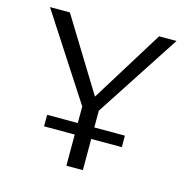

<svg xmlns="http://www.w3.org/2000/svg" viewBox="-99 -753 830 848"><g transform="rotate(15 316.0 -329.0)"><path d="M293 -247.8 26.8 -658H117.7L342.5 -292.5ZM278 0V-292.7H353.4V0ZM340 -251.1 299.3 -292.5 525.6 -658H605.2ZM137.8 -142.6V-195.2H493.3V-142.6Z"/></g></svg>

Font: Ysabeau
Style: Bold
Weight: 700
Designer: Christian Thalmann (Catharsis Fonts)
Version: Version 2.000;gftools[0.9.27.dev2+g8671c4b]